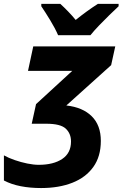

<svg xmlns="http://www.w3.org/2000/svg" viewBox="-22 -951 626 981"><path d="M188 9.8Q132.3 9.8 84.2 0.5Q36.1 -8.8 -2 -28.8V-157.2Q21.5 -144 53.2 -133.1Q85 -122.1 117.4 -115.5Q149.9 -108.9 175.8 -108.9Q251 -108.9 295.9 -138.9Q340.8 -168.9 340.8 -228Q340.8 -268.6 314 -293.7Q287.1 -318.8 214.8 -318.8H140.1L162.1 -418.9L347.2 -588.9H121.1L147.9 -713.9H566.9L545.9 -618.2L316.9 -412.1Q400.4 -402.8 446.8 -356.9Q493.2 -311 493.2 -231Q493.2 -151.4 454.8 -97.9Q416.5 -44.4 347.9 -17.3Q279.3 9.8 188 9.8ZM274.9 -771Q259.8 -806.2 234.4 -847.9Q209 -889.6 189 -918.9V-931.2H286.1Q303.2 -916 325.4 -893.1Q347.7 -870.1 364.7 -849.1Q420.9 -894.5 478 -931.2H584V-918.9Q564 -900.4 536.9 -874Q509.8 -847.7 483.6 -820.3Q457.5 -793 439.9 -771Z"/></svg>

Font: Open Sans
Style: Bold Italic
Weight: 700
Italic angle: -12°
Designer: Monotype Design Team
Foundry: Monotype Imaging Inc.
Version: Version 3.003; ttfautohint (v1.8.4)